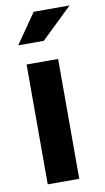

<svg xmlns="http://www.w3.org/2000/svg" viewBox="-85 -780 449 822"><g transform="rotate(-10 139.5 -369.0)"><path d="M54 0V-521H191V0ZM33 -608 123 -738H279L144 -608Z"/></g></svg>

Font: Red Hat Display
Style: Bold
Weight: 700
Designer: Pentagram, MCKL
Foundry: Pentagram, MCKL
Version: Version 1.023; ttfautohint (v1.8.3)